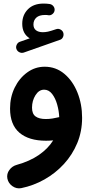

<svg xmlns="http://www.w3.org/2000/svg" viewBox="-20 -732 503 1054"><path d="M70.3 -462.9Q65.9 -474.1 71.8 -486.6Q77.6 -499 89.8 -502.9L143.1 -521.5Q102.1 -546.9 102.1 -601.6Q102.1 -649.4 133.1 -680.9Q164.1 -712.4 219.2 -712.4Q236.8 -712.4 252.4 -710Q265.1 -708 272.9 -698.2Q280.8 -688.5 279.8 -676.3Q278.8 -664.1 268.6 -655.3Q258.3 -646.5 245.6 -648.4Q239.3 -649.9 227.5 -649.9Q195.3 -649.9 179.4 -635.3Q163.6 -620.6 163.6 -597.7Q163.6 -576.7 177.5 -565.9Q191.4 -555.2 215.3 -555.2Q228.5 -555.2 243.4 -558.3Q258.3 -561.5 288.1 -571.8Q301.3 -576.2 313.2 -569.3Q325.2 -562.5 328.1 -549.8Q330.6 -537.6 325 -526.9Q319.3 -516.1 308.6 -513.2L110.4 -443.4Q98.6 -439.5 86.7 -445.1Q74.7 -450.7 70.3 -462.9ZM225.1 -365.7Q286.6 -365.7 333 -326.9Q379.4 -288.1 405 -224.4Q430.7 -160.6 430.7 -85.4Q430.7 -10.7 404.1 53.5Q377.4 117.7 330.8 168.5Q284.2 219.2 223.9 253.2Q163.6 287.1 96.7 300.8Q70.8 305.7 48.3 290Q25.9 274.4 20.5 248.5Q15.6 222.7 31.2 201.2Q46.9 179.7 72.3 172.9Q143.1 153.3 193.4 118.7Q243.7 84 272 38.6Q252 40.5 232.4 40.5Q138.2 40.5 86.7 -3.4Q35.2 -47.4 35.2 -136.2Q35.2 -198.7 60.5 -250.7Q85.9 -302.7 129.2 -334.2Q172.4 -365.7 225.1 -365.7ZM155.8 -141.1Q155.8 -106.9 175.3 -92.8Q194.8 -78.6 231.4 -78.6Q250.5 -78.6 268.3 -81.5Q286.1 -84.5 302.2 -88.4Q303.7 -88.9 305.2 -88.9Q303.7 -123 293.9 -158Q284.2 -192.9 266.1 -216.3Q248 -239.7 222.2 -239.7Q193.8 -239.7 174.8 -209.5Q155.8 -179.2 155.8 -141.1Z"/></svg>

Font: Mikhak-DS1-FD Bold
Style: Bold
Weight: 700
Designer: Amin Abedi
Version: Version 3.2